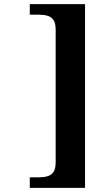

<svg xmlns="http://www.w3.org/2000/svg" viewBox="-20 -780 502 928"><path d="M124 128V77H168Q191 77 209 72Q227 67 238 52Q249 37 249 5V-637Q249 -669 238 -684Q227 -699 209 -704Q191 -709 168 -709H124V-760H391V128Z"/></svg>

Font: Noto Serif Bengali ExtraBold
Style: Regular
Weight: 800
Designer: Juan Bruce, Universal Thirst, Indian Type Foundry and the Monotype Design Team.
Foundry: Monotype Imaging Inc.
Version: Version 2.003